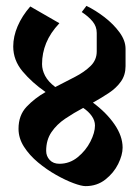

<svg xmlns="http://www.w3.org/2000/svg" viewBox="-20 -657 477 653"><path d="M182 -578Q151 -545 137 -510.5Q123 -476 123 -439Q123 -419 133.5 -399Q144 -379 168 -361Q203 -379 235 -395.5Q267 -412 288 -432.5Q309 -453 309 -482V-545Q309 -567 295 -584Q281 -601 258 -616L274 -637Q305 -622 335.5 -598.5Q366 -575 386.5 -547Q407 -519 407 -491V-432Q407 -402 391.5 -380Q376 -358 350.5 -341Q325 -324 296 -308Q342 -274 369.5 -234Q397 -194 397 -155Q397 -130 382 -99.5Q367 -69 338.5 -46.5Q310 -24 271 -24Q257 -24 230 -34Q203 -44 171 -62Q139 -80 109.5 -104.5Q80 -129 61.5 -158Q43 -187 43 -219Q43 -265 70.5 -294Q98 -323 135 -344Q89 -376 57 -414Q25 -452 25 -499Q25 -533 40 -568Q55 -603 83 -635ZM303 -230Q303 -247 292 -262.5Q281 -278 263 -290Q231 -273 202 -253.5Q173 -234 155 -207.5Q137 -181 137 -144Q137 -126 149 -113Q161 -100 182 -100Q217 -100 244.5 -122.5Q272 -145 287.5 -175.5Q303 -206 303 -230Z"/></svg>

Font: Jaini Purva
Style: Regular
Weight: 400
Designer: Maithili Shingre, Girish Dalvi (Devanagari), Taresh Vohra (Latin)
Foundry: Ek Type
Version: Version 2.000; ttfautohint (v1.8.4.7-5d5b)